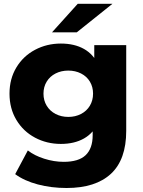

<svg xmlns="http://www.w3.org/2000/svg" viewBox="-20 -775 743 998"><path d="M58.9 130.2 124.7 6.9Q158.4 33.6 209.7 49.9Q260.9 66.2 311.2 66.2Q389 66.2 425.3 31.4Q461.7 -3.3 461.7 -72.2V-143.6L471.7 -288.2L470 -433.3V-540.3H636.1V-94.8Q636.1 54.7 556.5 128.5Q476.9 202.2 325.8 202.2Q246.4 202.2 176.3 183.6Q106.2 165 58.9 130.2ZM29.4 -288.2Q29.4 -365.3 65.2 -424.5Q100.9 -483.7 162.1 -516.1Q223.3 -548.6 296.4 -548.6Q366.6 -548.6 416.5 -520.6Q466.4 -492.6 493.3 -434.5Q520.2 -376.4 520.2 -288.2Q520.2 -200 493.3 -141.7Q466.4 -83.4 416.5 -55.2Q366.6 -26.9 296.4 -26.9Q223.3 -26.9 162.2 -59.4Q101 -91.9 65.2 -151.5Q29.4 -211.1 29.4 -288.2ZM463.7 -288.2Q463.7 -323.5 447.2 -350.8Q430.8 -378.1 401.2 -393.1Q371.6 -408.1 335 -408.1Q298.4 -408.1 268.9 -393.1Q239.4 -378.1 222.7 -350.8Q206 -323.5 206 -288.2Q206 -252.9 222.8 -225.3Q239.6 -197.7 269.1 -182.5Q298.7 -167.3 335.1 -167.3Q371.6 -167.3 401.1 -182.6Q430.6 -197.8 447.1 -225.4Q463.7 -253.1 463.7 -288.2ZM384.2 -755.4H564.6L379.1 -607H250.4Z"/></svg>

Font: iiserrat Thin
Style: Regular
Weight: 100
Designer: Akira Ohta
Foundry: Akira Ohta
Version: Version 1.200;Glyphs 3.3.1 (3343)